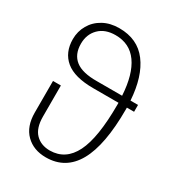

<svg xmlns="http://www.w3.org/2000/svg" viewBox="-180 -850 890 971"><g transform="rotate(30 265.0 -365.0)"><path d="M507 -412H465V-401Q465 -193 407.5 -91Q350 11 235 11Q163 11 118.5 -33Q74 -77 74 -158V-342H120V-161Q120 -94 151.5 -61.5Q183 -29 236 -29Q327 -30 371.5 -119Q416 -208 416 -401V-412H268Q159 -412 107 -455Q55 -498 55 -576Q55 -621 77 -659Q99 -697 139 -719Q179 -741 232 -741Q339 -741 396.5 -664.5Q454 -588 463 -452H507ZM414 -452Q407 -573 361.5 -637Q316 -701 233 -701Q172 -701 137 -666Q102 -631 102 -576Q102 -514 142 -482.5Q182 -451 268 -452Z"/></g></svg>

Font: FiraGO ExtraLight
Style: Regular
Weight: 200
Designer: bBox Type
Foundry: bBox Type GmbH
Version: Version 1.001